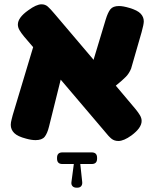

<svg xmlns="http://www.w3.org/2000/svg" viewBox="-20 -648 718 892"><path d="M30 0ZM518 -250 609 -142Q623 -125 630.5 -112Q638 -99 638 -86Q638 -54 591 -19Q555 7 530 7Q511 7 498 -3.5Q485 -14 466 -38L262 -278L208 -61Q200 -28 187.5 -12.5Q175 3 145 3Q126 3 101 -4Q62 -14 46 -30Q30 -46 30 -68Q30 -79 34 -93.5Q38 -108 39 -113L134 -429L92 -478Q78 -495 70.5 -508Q63 -521 63 -534Q63 -566 111 -600Q149 -628 173 -628Q190 -628 202 -617.5Q214 -607 235 -582L415 -370L417 -378L471 -557Q481 -590 493 -605Q505 -620 533 -620Q552 -620 582 -611Q619 -600 633.5 -584.5Q648 -569 648 -549Q648 -535 638 -499L589 -329Q580 -307 565 -291.5Q550 -276 518 -250ZM431 85V89Q431 114 406 114H353L362 198Q363 210 357 217Q351 224 339 224H336Q323 224 316.5 216.5Q310 209 312 197L323 114H270Q245 114 245 89V85Q245 60 270 60H406Q431 60 431 85Z"/></svg>

Font: Fredoka One
Style: Regular
Weight: 400
Designer: Milena B. Brandão, Ben Nathan
Version: Version 2.000; ttfautohint (v1.5.33-1714) -l 8 -r 50 -G 200 